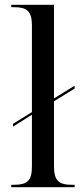

<svg xmlns="http://www.w3.org/2000/svg" viewBox="-20 -780 341 800"><path d="M27 0H291V-10H281C223 -10 205 -28 205 -89V-358L291 -411V-423L205 -370V-760H27V-750H39C91 -750 113 -734 113 -675V-313L34 -264V-252L113 -302V-86C113 -27 94 -10 37 -10H27Z"/></svg>

Font: Noto Serif Display SemiCondensed
Style: Regular
Weight: 400
Width: 4
Designer: Monotype Design Team
Foundry: Monotype Imaging Inc.
Version: Version 2.009